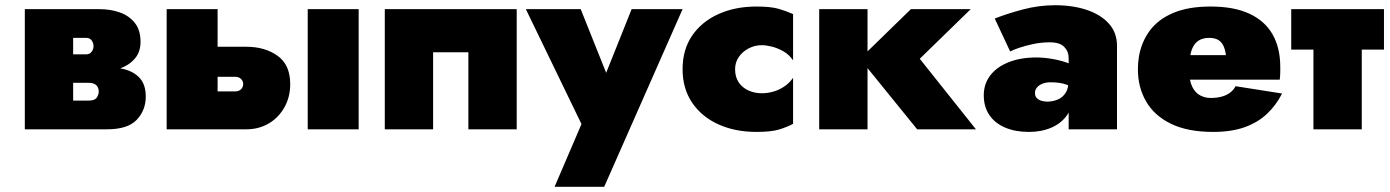

<svg xmlns="http://www.w3.org/2000/svg" viewBox="-20 -495 5323 735"><path d="M187 -240V-178H320Q331 -178 338.5 -175Q346 -172 350 -167.5Q354 -163 356 -157Q358 -151 358 -145Q358 -133 350.5 -121.5Q343 -110 320 -110H187V0H390Q469 0 503.5 -36.5Q538 -73 538 -125Q538 -170 516 -195Q494 -220 456 -230Q418 -240 370 -240ZM187 -220H360Q403 -220 438.5 -232.5Q474 -245 496 -270.5Q518 -296 518 -335Q518 -380 496 -407.5Q474 -435 438.5 -447.5Q403 -460 360 -460H187V-350H310Q324 -350 331 -340Q338 -330 338 -318Q338 -312 336 -306.5Q334 -301 330.5 -296.5Q327 -292 322 -289.5Q317 -287 310 -287H187ZM75 -460V0H260V-460Z M1158 -460V0H1353V-460ZM618 -460V0H813V-460ZM780 -201H880Q894 -201 902.5 -193Q911 -185 911 -173Q911 -165 907 -158.5Q903 -152 896 -148.5Q889 -145 880 -145H780V0H923Q971 0 1009 -22.5Q1047 -45 1069 -84.5Q1091 -124 1091 -173Q1091 -247 1042.5 -281.5Q994 -316 923 -316H780Z M1958 -460H1453V0H1638V-295H1773V0H1958Z M2593 -460H2398L2248 -85H2353L2203 -460H1993L2206 -20L2103 220H2293Z M2794 -230Q2794 -256 2808 -276.5Q2822 -297 2845.5 -309.5Q2869 -322 2896 -322Q2913 -322 2935 -316.5Q2957 -311 2979 -298.5Q3001 -286 3016 -264V-441Q2992 -452 2961.5 -461Q2931 -470 2876 -470Q2794 -470 2730 -441Q2666 -412 2629.5 -358.5Q2593 -305 2593 -230Q2593 -156 2629.5 -102Q2666 -48 2730 -19Q2794 10 2876 10Q2931 10 2961.5 1Q2992 -8 3016 -21V-197Q3001 -176 2981 -163Q2961 -150 2939.5 -144Q2918 -138 2896 -138Q2869 -138 2845.5 -148.5Q2822 -159 2808 -179.5Q2794 -200 2794 -230Z M3116 -460V0H3301V-460ZM3467 -460 3272 -270 3491 0H3716L3501 -270L3696 -460Z M3942 -139Q3942 -151 3949.5 -160Q3957 -169 3970.5 -174.5Q3984 -180 4001 -180Q4037 -180 4060 -172Q4083 -164 4104 -147V-233Q4092 -245 4066 -254.5Q4040 -264 4008 -269.5Q3976 -275 3947 -275Q3887 -275 3841.5 -257Q3796 -239 3771 -206.5Q3746 -174 3746 -130Q3746 -86 3767.5 -54.5Q3789 -23 3828 -6.5Q3867 10 3919 10Q3967 10 4005 -6.5Q4043 -23 4065 -54.5Q4087 -86 4087 -130L4071 -190Q4071 -157 4059 -139Q4047 -121 4028 -113.5Q4009 -106 3989 -106Q3977 -106 3966 -109.5Q3955 -113 3948.5 -120Q3942 -127 3942 -139ZM3847 -298Q3858 -304 3881.5 -312Q3905 -320 3935.5 -326.5Q3966 -333 3999 -333Q4037 -333 4054 -315.5Q4071 -298 4071 -272V0H4256V-320Q4256 -370 4225 -404.5Q4194 -439 4140.5 -457Q4087 -475 4019 -475Q3957 -475 3896.5 -459Q3836 -443 3788 -424Z M4442 -190H4879Q4881 -206 4881 -219.5Q4881 -233 4881 -239Q4881 -312 4851.5 -363.5Q4822 -415 4763 -442.5Q4704 -470 4614 -470Q4530 -470 4472.5 -446Q4415 -422 4382.5 -379Q4350 -336 4340 -279Q4338 -267 4337 -255Q4336 -243 4336 -230Q4336 -161 4367.5 -106.5Q4399 -52 4463 -21Q4527 10 4624 10Q4694 10 4744.5 -8Q4795 -26 4830 -59Q4865 -92 4888 -137L4710 -165Q4702 -150 4688.5 -140Q4675 -130 4656.5 -125Q4638 -120 4614 -120Q4594 -120 4575 -129.5Q4556 -139 4544 -163Q4532 -187 4532 -230L4534 -250Q4534 -283 4542.5 -305.5Q4551 -328 4567.5 -339Q4584 -350 4609 -350Q4629 -350 4642 -343Q4655 -336 4662.5 -321.5Q4670 -307 4673 -284H4442Z M4923 -460V-305H5278V-460ZM5008 -440V0H5193V-440Z"/></svg>

Font: Jost Black
Style: Regular
Weight: 900
Version: Version 3.710